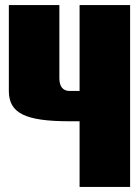

<svg xmlns="http://www.w3.org/2000/svg" viewBox="-20 -740 555 760"><path d="M15 -720V-380C15 -292 80 -260 255 -260H295V0H495V-720H295V-380H255C229 -380 215 -398 215 -430V-720Z"/></svg>

Font: MikodacsPCS
Style: Regular
Weight: 900
Designer: gluk (gluksza@wp.pl)
Foundry: gluk (gluksza@wp.pl)
Version: Version 0.27